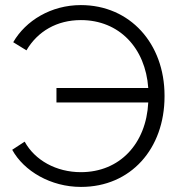

<svg xmlns="http://www.w3.org/2000/svg" viewBox="-20 -728 715 755"><path d="M299 7C494 7 627 -143 627 -349V-352C627 -557 491 -708 298 -708C181 -708 81 -647 32 -562L84 -530C128 -605 204 -649 298 -649C449 -649 552 -539 563 -382H202V-325H563C555 -163 451 -51 298 -51C201 -51 117 -98 77 -171L28 -139C74 -55 180 7 298 7Z"/></svg>

Font: Fixel Display Light
Style: Regular
Weight: 300
Designer: AlfaBravo + MacPaw
Foundry: Kyrylo Tkachov, Marchela Mozhyna, Serhii Makarenko, Maria Weinstein, Zakhar Kryvoshyya
Version: Version 1.211